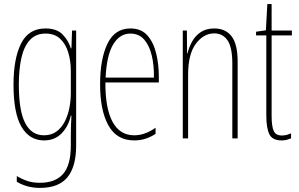

<svg xmlns="http://www.w3.org/2000/svg" viewBox="-20 -676 1459 938"><path d="M202 -537Q258 -537 286.5 -507Q315 -477 326 -440H329L332 -527H352V35Q352 138 309.5 190Q267 242 175 242Q112 242 62 212V184Q89 200 115 208.5Q141 217 175 217Q250 217 288 174Q326 131 326 35V-12Q326 -35 326.5 -57.5Q327 -80 329 -111H326Q315 -60 281.5 -25Q248 10 195 10Q124 10 85 -56.5Q46 -123 46 -262Q46 -390 83 -463.5Q120 -537 202 -537ZM202 -512Q155 -512 126 -480.5Q97 -449 84.5 -393Q72 -337 72 -262Q72 -135 103 -75Q134 -15 195 -15Q231 -15 256 -33.5Q281 -52 296.5 -82.5Q312 -113 319 -149Q326 -185 326 -221V-329Q326 -378 313.5 -419.5Q301 -461 274 -486.5Q247 -512 202 -512Z M617 -537Q670 -537 700 -503Q730 -469 743 -415Q756 -361 756 -301V-273H495Q494 -148 529.5 -81.5Q565 -15 636 -15Q688 -15 740 -52V-22Q719 -8 693 1Q667 10 636 10Q550 10 509.5 -63.5Q469 -137 469 -264Q469 -388 505 -462.5Q541 -537 617 -537ZM617 -512Q565 -512 533 -459Q501 -406 496 -297H732Q733 -356 721.5 -404.5Q710 -453 684.5 -482.5Q659 -512 617 -512Z M1027 -537Q1082 -537 1111.5 -498.5Q1141 -460 1141 -375V0H1115V-365Q1115 -445 1091.5 -479Q1068 -513 1027 -513Q975 -513 937 -462.5Q899 -412 899 -311V0H873V-527H893L894 -415H896Q903 -445 918.5 -473Q934 -501 960.5 -519Q987 -537 1027 -537Z M1357 -14Q1370 -14 1382.5 -17.5Q1395 -21 1402 -25V0Q1392 4 1381 7Q1370 10 1356 10Q1310 10 1295.5 -21Q1281 -52 1281 -112V-503H1231V-521L1279 -528L1286 -656H1307V-527H1406V-503H1307V-108Q1307 -60 1317 -37Q1327 -14 1357 -14Z"/></svg>

Font: Noto Sans Hebrew ExtraCondensed Thin
Style: Regular
Weight: 100
Width: 2
Designer: Monotype Design Team
Foundry: Monotype Imaging Inc.
Version: Version 2.004; ttfautohint (v1.8.4.7-5d5b)